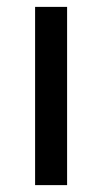

<svg xmlns="http://www.w3.org/2000/svg" viewBox="-20 -538 297 558"><path d="M175 0V-518H82V0Z"/></svg>

Font: IBM Plex Arabic Text
Style: Regular
Weight: 450
Designer: Mike Abbink, Paul van der Laan, Pieter van Rosmalen, Wael Morcos, Khajak Apelian
Foundry: Bold Monday
Version: Version 1.0